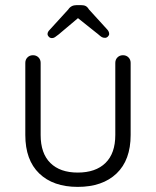

<svg xmlns="http://www.w3.org/2000/svg" viewBox="-20 -724 609 751"><path d="M491 -478V-196Q491 -98 436 -45.5Q381 7 284 7Q188 7 133.5 -45.5Q79 -98 79 -196V-478Q79 -491 87.5 -499.5Q96 -508 109 -508Q122 -508 130.5 -499.5Q139 -491 139 -478V-196Q139 -124 177 -86.5Q215 -49 284 -49Q354 -49 392.5 -86.5Q431 -124 431 -196V-478Q431 -491 439.5 -499.5Q448 -508 461 -508Q474 -508 482.5 -499.5Q491 -491 491 -478ZM407 -591Q407 -586 402 -581Q397 -576 391 -576Q383 -576 378 -579Q373 -582 364 -590L285 -653L209 -589Q207 -588 201.5 -583.5Q196 -579 192 -577Q188 -575 183 -575Q176 -575 171 -580Q166 -585 166 -591Q166 -599 174 -607L247 -687Q258 -704 280 -704H296Q308 -704 315 -700.5Q322 -697 328 -687L400 -608Q407 -600 407 -591Z"/></svg>

Font: Quicksand
Style: Regular
Weight: 400
Designer: Andrew Paglinawan
Foundry: Andrew Paglinawan
Version: Version 3.000